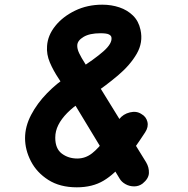

<svg xmlns="http://www.w3.org/2000/svg" viewBox="-20 -792 805 820"><path d="M308 8Q236 8 186.5 -23.5Q137 -55 112 -103.5Q87 -152 87 -202Q87 -252 113 -301.5Q139 -351 181 -394Q223 -437 270 -467L308 -491Q385 -540 422.5 -573.5Q460 -607 456 -632Q455 -640 445 -645Q435 -650 409 -650Q363 -650 337 -634.5Q311 -619 310 -599Q309 -584 318 -565Q327 -546 342.5 -522Q358 -498 377 -467L604 -99Q617 -77 616 -53Q615 -29 589 -8Q573 4 553 4Q533 4 516 -5.5Q499 -15 491 -29L272 -391Q253 -423 230.5 -456.5Q208 -490 193 -525Q178 -560 181 -596Q184 -641 216 -681Q248 -721 300.5 -746.5Q353 -772 417 -772Q456 -772 490 -760.5Q524 -749 548 -725.5Q572 -702 580 -665Q592 -611 564 -562.5Q536 -514 484 -470Q432 -426 371 -385L328 -358Q292 -335 267 -309.5Q242 -284 229 -258Q216 -232 216 -204Q216 -157 244 -136Q272 -115 310 -115Q345 -115 373.5 -137.5Q402 -160 429.5 -198.5Q457 -237 489 -283Q506 -305 534.5 -312Q563 -319 584 -305Q604 -294 609.5 -272Q615 -250 600 -227Q553 -155 511.5 -102Q470 -49 422.5 -20.5Q375 8 308 8Z"/></svg>

Font: Edu QLD Beginner
Style: Bold
Weight: 700
Designer: Tina and Corey Anderson
Foundry: Google for Education
Version: Version 1.003